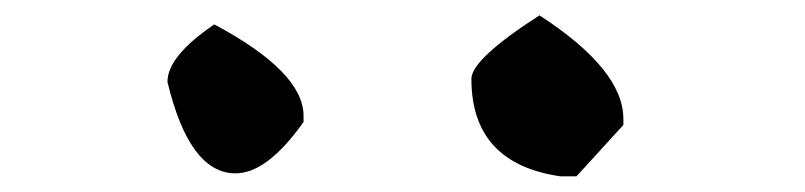

<svg xmlns="http://www.w3.org/2000/svg" viewBox="-20 -1346 1040 248"><path d="M588.9 -1244.1Q588.9 -1134.8 704.1 -1118.2H724.6L785.2 -1184.6V-1192.4Q785.2 -1255.9 676.8 -1326.2Q588.9 -1269.5 588.9 -1244.1ZM196.3 -1240.2Q224.6 -1122.1 284.2 -1122.1Q325.2 -1122.1 372.1 -1188.5V-1196.3Q372.1 -1252.9 256.8 -1314.5Q196.3 -1273.4 196.3 -1240.2Z"/></svg>

Font: Elementary Gothic 
Style: Regular
Weight: 400
Designer: Bill Roach / W.K. Roach
Version: Version 1.00 April 18, 2012, initial release